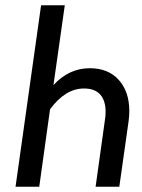

<svg xmlns="http://www.w3.org/2000/svg" viewBox="-20 -709 540 729"><path d="M471 -287Q471 -268 468 -247L433 0H343L378 -251Q381 -269 381 -284Q381 -327 360.5 -350Q340 -373 299 -373Q228 -373 170 -294L129 0H39L136 -689H226L183 -386Q242 -450 321 -450Q391 -450 431 -405.5Q471 -361 471 -287Z"/></svg>

Font: Fira Sans Extra Condensed
Style: Italic
Weight: 400
Width: 3
Italic angle: -8°
Designer: Carrois Corporate & Edenspiekermann AG
Foundry: Carrois Corporate GbR & Edenspiekermann AG
Version: Version 4.203